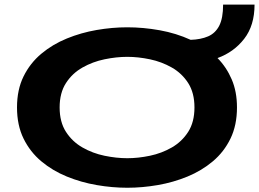

<svg xmlns="http://www.w3.org/2000/svg" viewBox="-20 -828 1158 858"><path d="M549 11Q481.5 11 412 -1Q342.5 -13 278.8 -39Q215 -65 164.8 -107Q114.5 -149 85.2 -208.8Q56 -268.5 56 -348Q56 -427 85.2 -486.5Q114.5 -546 164.8 -588Q215 -630 278.8 -656Q342.5 -682 412 -694Q481.5 -706 549 -706Q620 -706 693.8 -692.8Q767.5 -679.5 832 -650Q877.5 -651.5 910 -665.5Q942.5 -679.5 959.8 -713.2Q977 -747 977 -807.5H1117.5Q1117.5 -714 1071.2 -654.5Q1025 -595 952 -568.5Q992 -528 1015.5 -473.2Q1039 -418.5 1039 -348Q1039 -268.5 1010 -208.8Q981 -149 931 -107Q881 -65 817.8 -39Q754.5 -13 685.2 -1Q616 11 549 11ZM549 -121Q597.5 -121 650 -132Q702.5 -143 747.8 -169Q793 -195 821 -238.8Q849 -282.5 849 -348Q849 -413 821 -456.8Q793 -500.5 747.8 -526.2Q702.5 -552 650 -563Q597.5 -574 549 -574Q500 -574 447 -563Q394 -552 348.5 -526.2Q303 -500.5 274.8 -456.8Q246.5 -413 246.5 -348Q246.5 -282.5 274.8 -238.8Q303 -195 348.5 -169Q394 -143 447 -132Q500 -121 549 -121Z"/></svg>

Font: Trispace Expanded
Style: Bold
Weight: 700
Width: 7
Designer: Tyler Finck
Foundry: Etcetera Type Company
Version: Version 1.210; ttfautohint (v1.8.3)